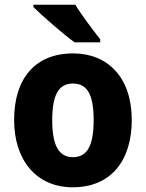

<svg xmlns="http://www.w3.org/2000/svg" viewBox="-20 -786 620 816"><path d="M300 -766H122V-756C158 -720 251 -639 297 -606H406V-619C378 -654 326 -723 300 -766ZM540 -276C540 -458 437 -559 291 -559C128 -559 40 -451 40 -276C40 -105 135 10 289 10C454 10 540 -106 540 -276ZM202 -275C202 -381 228 -431 290 -431C353 -431 378 -380 378 -276C378 -171 353 -118 290 -118C228 -118 202 -171 202 -275Z"/></svg>

Font: Noto Sans Gurmukhi UI SemiCondensed ExtraBold
Style: Regular
Weight: 800
Width: 4
Designer: Jelle Bosma - Monotype Design Team
Foundry: Monotype Imaging Inc.
Version: Version 2.004